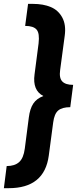

<svg xmlns="http://www.w3.org/2000/svg" viewBox="-49 -860 418 1000"><path d="M-28.8 120.1 -14.2 4.9Q27.8 4.9 50.8 -15.9Q73.7 -36.6 80.1 -85.9L101.1 -248Q106.9 -293.9 124.3 -320.3Q141.6 -346.7 176.8 -359.9Q119.6 -389.2 130.9 -472.2L151.9 -633.8Q158.2 -686.5 141.6 -705.8Q125 -725.1 82 -725.1L97.2 -839.8H122.1Q176.8 -839.8 215.8 -823.2Q254.9 -806.6 275.4 -768.6Q295.9 -730.5 288.1 -673.8L264.2 -495.1Q258.3 -453.6 275.4 -435.8Q292.5 -418 332 -418L316.9 -301.8Q274.9 -301.8 254.4 -284.7Q233.9 -267.6 228 -222.2L205.1 -49.8Q182.6 120.1 -3.9 120.1Z"/></svg>

Font: Cooper Hewitt
Style: Semibold Italic
Weight: 710
Designer: Village Type and Design LLC
Foundry: Cooper Hewitt Smithsonian Design Museum
Version: 1.000